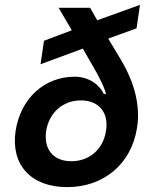

<svg xmlns="http://www.w3.org/2000/svg" viewBox="-20 -762 640 786"><path d="M255 4C405 4 518 -91 541 -239C555 -325 533 -421 474 -519L423 -604L539 -646L553 -742L378 -679L349 -730H220L274 -638L160 -595L146 -499L319 -563L364 -485C402 -419 413 -385 414 -377H405C392 -408 350 -448 286 -448C162 -448 65 -360 44 -227C23 -88 106 4 255 4ZM272 -102C198 -102 158 -151 169 -227C182 -302 238 -351 311 -351C385 -351 426 -301 414 -227C403 -151 346 -102 272 -102Z"/></svg>

Font: JetBrains Mono
Style: Bold Italic
Weight: 558
Italic angle: -9°
Monospace: yes
Designer: Philipp Nurullin, Konstantin Bulenkov
Foundry: JetBrains
Version: Version 2.305